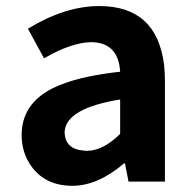

<svg xmlns="http://www.w3.org/2000/svg" viewBox="-20 -594 631 628"><path d="M216.8 13.7Q124 13.7 78.1 -56.6Q50.8 -98.6 50.8 -152.3Q50.8 -269.5 184.6 -319.3Q256.8 -346.7 373 -359.4Q367.2 -455.1 278.3 -456.1Q213.9 -455.1 124 -403.3L71.3 -500Q192.4 -574.2 304.7 -574.2Q492.2 -574.2 516.6 -382.8Q519.5 -356.4 519.5 -327.1V0H400.4L388.7 -59.6H385.7Q299.8 13.7 216.8 13.7ZM264.6 -100.6Q318.4 -101.6 373 -156.2V-268.6Q197.3 -240.2 191.4 -164.1Q191.4 -106.4 252.9 -101.6Q258.8 -100.6 264.6 -100.6Z"/></svg>

Font: Taipei Sans TC Beta
Style: Bold
Weight: 700
Designer: JT Foundry
Foundry: JT Foundry
Version: Version 1.000